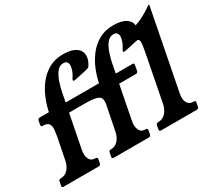

<svg xmlns="http://www.w3.org/2000/svg" viewBox="-157 -940 1292 1175"><g transform="rotate(-30 489.0 -352.0)"><path d="M495 -447Q503 -486 521 -530.5Q539 -575 569 -614.5Q599 -654 642.5 -679Q686 -704 744 -704Q802 -704 832 -685Q862 -666 865 -635Q901 -647 930 -663Q959 -679 992 -702Q995 -704 997 -704H998Q1000 -704 1000 -702L890 -137Q883 -102 894.5 -77.5Q906 -53 938 -53H941Q954 -53 951 -40L946 -13Q944 0 929 0H680Q665 0 667 -13L672 -40Q675 -53 688 -53H690Q722 -53 742.5 -77Q763 -101 770 -136L834 -466Q837 -484 840.5 -505Q844 -526 841 -540Q838 -554 821 -550Q804 -546 782.5 -541.5Q761 -537 744.5 -533.5Q728 -530 726 -530Q718 -530 717.5 -534.5Q717 -539 722 -547Q734 -564 741.5 -583Q749 -602 750.5 -618.5Q752 -635 744.5 -645.5Q737 -656 719 -656Q691 -656 672 -630.5Q653 -605 641 -568Q629 -531 623 -498L612 -440H730Q743 -440 740 -427L733 -389Q730 -376 717 -376H599L552 -136Q546 -101 557.5 -77Q569 -53 601 -53Q614 -53 612 -40L607 -13Q604 0 591 0H343Q330 0 333 -13L338 -40Q340 -53 353 -53Q386 -53 406.5 -77Q427 -101 433 -136L467 -307Q471 -331 466 -346Q461 -361 436 -368.5Q411 -376 354 -376Q341 -376 344 -389L351 -427Q353 -440 366 -440H494ZM141 -447Q149 -486 167 -530.5Q185 -575 215 -614.5Q245 -654 288.5 -679Q332 -704 390 -704Q433 -704 460.5 -693Q488 -682 500.5 -663Q513 -644 511 -619.5Q509 -595 492 -567Q486 -554 467 -550Q450 -546 428.5 -541.5Q407 -537 390.5 -533.5Q374 -530 372 -530Q364 -530 363.5 -534.5Q363 -539 368 -547Q380 -564 387.5 -583Q395 -602 396.5 -618.5Q398 -635 390.5 -645.5Q383 -656 365 -656Q337 -656 318 -630.5Q299 -605 287 -568Q275 -531 269 -498L258 -440H376Q389 -440 386 -427L379 -389Q376 -376 363 -376H245L198 -136Q192 -101 203.5 -77Q215 -53 247 -53Q260 -53 258 -40L253 -13Q250 0 237 0H-11Q-24 0 -21 -13L-16 -40Q-14 -53 -1 -53Q32 -53 52.5 -77Q73 -101 79 -136L109 -287Q113 -311 115 -334Q117 -357 106.5 -372Q96 -387 64 -387Q51 -387 54 -400L59 -427Q62 -440 75 -440H140Z"/></g></svg>

Font: Young Serif Light
Style: Italic
Weight: 300
Italic angle: -10.979°
Designer: Bastien Sozeau
Foundry: NBR — Bastien Sozeau
Version: Version 5.001